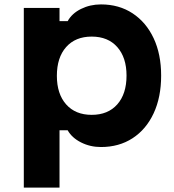

<svg xmlns="http://www.w3.org/2000/svg" viewBox="-20 -651 790 871"><path d="M88 200V-615H250V-555H287Q306 -590 347.5 -610.5Q389 -631 438 -631Q520 -631 581.5 -590.5Q643 -550 677 -477.5Q711 -405 711 -308Q711 -210 677 -137Q643 -64 581.5 -24Q520 16 438 16Q389 16 347.5 -5Q306 -26 287 -60H250V200ZM396 -130Q470 -130 512 -177.5Q554 -225 554 -308Q554 -390 512 -437.5Q470 -485 396 -485Q322 -485 280 -437.5Q238 -390 238 -307Q238 -225 280 -177.5Q322 -130 396 -130Z"/></svg>

Font: Martian Mono SemiExpanded
Style: Bold
Weight: 700
Width: 6
Designer: Roman Shamin
Foundry: Evil Martians
Version: Version 1.000